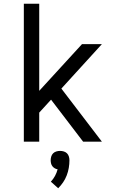

<svg xmlns="http://www.w3.org/2000/svg" viewBox="-20 -755 640 1023"><path d="M107 0V-735H189V-271L417 -520H523L307 -283L523 0H423L252 -224L189 -155V0ZM290 248 251 213Q264 199 273 182.5Q282 166 287 147Q279 146 271.5 141.5Q264 137 259 130.5Q254 124 252 115.5Q250 107 250 99Q250 89 253 79Q256 69 263 62Q270 55 280 52Q290 49 300 49Q310 49 320 52Q330 55 337 62Q344 69 347 79Q350 89 350 99Q350 119 346.5 139.5Q343 160 335.5 179.5Q328 199 316.5 216Q305 233 290 248Z"/></svg>

Font: Iosevka Fixed Extended
Style: Regular
Weight: 400
Width: 7
Monospace: yes
Designer: Belleve Invis
Foundry: Belleve Invis
Version: Version 24.1.1; ttfautohint (v1.8.4)